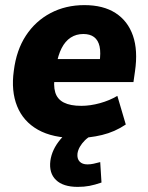

<svg xmlns="http://www.w3.org/2000/svg" viewBox="-20 -529 578 751"><path d="M278 11Q186 11 128.5 -21.5Q71 -54 47 -113.5Q23 -173 34 -252Q44 -333 81.5 -390Q119 -447 178 -478Q237 -509 310 -509Q384 -509 432 -478Q480 -447 500 -389.5Q520 -332 508 -250L502 -208H172L185 -298H384L369 -283Q375 -323 369.5 -347.5Q364 -372 348 -384Q332 -396 306 -396Q278 -396 256.5 -382Q235 -368 221 -340.5Q207 -313 200 -272L195 -236Q188 -195 196 -168Q204 -141 229.5 -128Q255 -115 298 -115Q333 -115 371 -125.5Q409 -136 439 -154L472 -42Q429 -13 379 -1Q329 11 278 11ZM284 202Q227 202 199 175Q171 148 177 100Q183 56 216 16.5Q249 -23 299 -47L340 0Q324 8 312 20Q300 32 292.5 45Q285 58 283 72Q281 92 291.5 103Q302 114 322 114Q334 114 345.5 111.5Q357 109 372 105L377 185Q351 194 330 198Q309 202 284 202Z"/></svg>

Font: Nunito Sans 10pt SemiCondensed Black
Style: Italic
Weight: 900
Width: 4
Italic angle: -9°
Designer: Vernon Adams
Foundry: Vernon Adams
Version: Version 3.101;gftools[0.9.27]